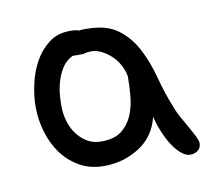

<svg xmlns="http://www.w3.org/2000/svg" viewBox="-49 -377 511 441"><g transform="rotate(-10 207.0 -156.0)"><path d="M160.2 -262.7H134.8Q118.2 -253.9 109.4 -239.3Q100.6 -224.6 96.2 -208.5Q91.8 -192.4 90.8 -177.7Q89.8 -163.1 89.8 -154.3Q89.8 -134.8 95.2 -117.2Q100.6 -99.6 110.8 -86.4Q121.1 -73.2 134.8 -65.4Q148.4 -57.6 166 -57.6Q197.3 -57.6 214.4 -71.3Q231.4 -85 239.7 -105.5Q248 -126 250 -149.9Q252 -173.8 252 -194.3Q250 -207 243.2 -220.2Q236.3 -233.4 226.1 -243.2Q215.8 -252.9 203.6 -259.3Q191.4 -265.6 178.7 -265.6Q168.9 -265.6 160.2 -262.7ZM293 -92.8Q282.2 -47.9 245.1 -24.4Q208 -1 163.1 -1Q130.9 -1 106 -15.1Q81.1 -29.3 64.5 -52.2Q47.9 -75.2 39.6 -104Q31.2 -132.8 31.2 -162.1Q31.2 -185.5 37.1 -213.4Q43 -241.2 55.7 -264.6Q68.4 -288.1 88.9 -304.2Q109.4 -320.3 138.7 -320.3Q154.3 -320.3 160.2 -317.4Q165 -318.4 168.9 -318.4Q172.9 -318.4 177.7 -318.4Q223.6 -318.4 250 -298.8Q276.4 -279.3 292.5 -248.5Q308.6 -217.8 318.4 -180.7Q328.1 -143.6 341.8 -109.4Q345.7 -97.7 353.5 -83.5Q361.3 -69.3 369.1 -55.7Q377 -42 382.3 -31.2Q387.7 -20.5 387.7 -14.6Q387.7 -3.9 379.9 2Q372.1 7.8 362.3 7.8Q352.5 7.8 342.3 -0.5Q332 -8.8 322.8 -22.5Q313.5 -36.1 305.7 -54.7Q297.9 -73.2 293 -92.8Z"/></g></svg>

Font: Hi Melody Cyrillic
Style: Regular
Weight: 400
Version: Version 0.90 April 10, 2018